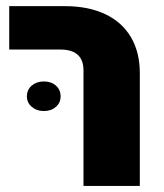

<svg xmlns="http://www.w3.org/2000/svg" viewBox="-20 -611 540 631"><path d="M10.3 0ZM254.4 -379.4Q254.4 -448.2 178.2 -448.2H10.3V-590.8H193.4Q270 -590.8 325.4 -564.7Q380.9 -538.6 410.2 -489Q439.5 -439.5 439.5 -371.1V0H254.4ZM68.4 -294.4Q68.4 -315.9 84.2 -329.6Q100.1 -343.3 124 -343.3Q148.4 -343.3 163.8 -329.6Q179.2 -315.9 179.2 -294.4Q179.2 -273.4 163.8 -259.8Q148.4 -246.1 124 -246.1Q100.6 -246.1 84.5 -259.8Q68.4 -273.4 68.4 -294.4Z"/></svg>

Font: Heebo Black
Style: Regular
Weight: 900
Designer: Oded Ezer
Foundry: Meir Sadan
Version: Version 2.001; ttfautohint (v1.5.14-ce02) -l 8 -r 50 -G 200 